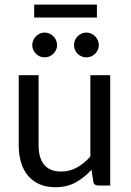

<svg xmlns="http://www.w3.org/2000/svg" viewBox="-20 -803 565 831"><path d="M147 -477.5V-173.3Q147 -119.6 171.1 -90.1Q195.3 -60.5 244.6 -60.5Q281.2 -60.5 312.7 -77.9Q344.2 -95.2 371.1 -125.5V-477.5H457V0H405.3Q396.5 0 390.6 -4.2Q384.8 -8.3 383.8 -17.6L376 -68.4Q345.2 -34.2 307.4 -13.4Q269.5 7.3 219.7 7.3Q180.7 7.3 151.1 -5.6Q121.6 -18.6 101.6 -42.2Q81.5 -65.9 71.3 -99.4Q61 -132.8 61 -173.3V-477.5ZM127.9 -783.2H399.4V-727.1H127.9ZM407.7 -607.4Q407.7 -596.7 403.3 -587.2Q398.9 -577.6 391.6 -570.3Q384.3 -563 374.5 -558.8Q364.7 -554.7 354 -554.7Q342.8 -554.7 333 -558.8Q323.2 -563 315.9 -570.3Q308.6 -577.6 304.4 -587.2Q300.3 -596.7 300.3 -607.4Q300.3 -618.7 304.4 -628.7Q308.6 -638.7 315.9 -646Q323.2 -653.3 333 -657.7Q342.8 -662.1 354 -662.1Q364.7 -662.1 374.5 -657.7Q384.3 -653.3 391.6 -646Q398.9 -638.7 403.3 -628.7Q407.7 -618.7 407.7 -607.4ZM227.1 -607.4Q227.1 -596.7 222.7 -587.2Q218.3 -577.6 210.9 -570.3Q203.6 -563 193.6 -558.8Q183.6 -554.7 172.9 -554.7Q162.1 -554.7 152.6 -558.8Q143.1 -563 135.7 -570.3Q128.4 -577.6 124 -587.2Q119.6 -596.7 119.6 -607.4Q119.6 -618.7 124 -628.7Q128.4 -638.7 135.7 -646Q143.1 -653.3 152.6 -657.7Q162.1 -662.1 172.9 -662.1Q183.6 -662.1 193.6 -657.7Q203.6 -653.3 210.9 -646Q218.3 -638.7 222.7 -628.7Q227.1 -618.7 227.1 -607.4Z"/></svg>

Font: Carlito
Style: Regular
Weight: 400
Designer: Lukasz Dziedzic
Foundry: tyPoland Lukasz Dziedzic
Version: Version 1.104